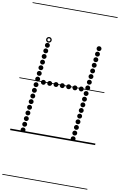

<svg xmlns="http://www.w3.org/2000/svg" viewBox="-177 -1415 1228 1965"><g transform="rotate(10 437.0 -433.0)"><path d="M245.5 -516Q235 -516 227.8 -523.2Q220.5 -530.5 220.5 -541Q220.5 -551.5 227.8 -558.8Q235 -566 245.5 -566Q256 -566 263.2 -558.8Q270.5 -551.5 270.5 -541Q270.5 -530.5 263.2 -523.2Q256 -516 245.5 -516ZM311 -516Q300.5 -516 293.2 -523.2Q286 -530.5 286 -541Q286 -551.5 293.2 -558.8Q300.5 -566 311 -566Q321.5 -566 328.8 -558.8Q336 -551.5 336 -541Q336 -530.5 328.8 -523.2Q321.5 -516 311 -516ZM376.5 -516Q366 -516 358.8 -523.2Q351.5 -530.5 351.5 -541Q351.5 -551.5 358.8 -558.8Q366 -566 376.5 -566Q387 -566 394.2 -558.8Q401.5 -551.5 401.5 -541Q401.5 -530.5 394.2 -523.2Q387 -516 376.5 -516ZM442 -516Q431.5 -516 424.2 -523.2Q417 -530.5 417 -541Q417 -551.5 424.2 -558.8Q431.5 -566 442 -566Q452.5 -566 459.8 -558.8Q467 -551.5 467 -541Q467 -530.5 459.8 -523.2Q452.5 -516 442 -516ZM508 -516Q497.5 -516 490.2 -523.2Q483 -530.5 483 -541Q483 -551.5 490.2 -558.8Q497.5 -566 508 -566Q518.5 -566 525.8 -558.8Q533 -551.5 533 -541Q533 -530.5 525.8 -523.2Q518.5 -516 508 -516ZM573.5 -516Q563 -516 555.8 -523.2Q548.5 -530.5 548.5 -541Q548.5 -551.5 555.8 -558.8Q563 -566 573.5 -566Q584 -566 591.2 -558.8Q598.5 -551.5 598.5 -541Q598.5 -530.5 591.2 -523.2Q584 -516 573.5 -516ZM639 -516Q628.5 -516 621.2 -523.2Q614 -530.5 614 -541Q614 -551.5 621.2 -558.8Q628.5 -566 639 -566Q649.5 -566 656.8 -558.8Q664 -551.5 664 -541Q664 -530.5 656.8 -523.2Q649.5 -516 639 -516ZM220 -896Q209.5 -896 202.2 -903.2Q195 -910.5 195 -921Q195 -931.5 202.2 -938.8Q209.5 -946 220 -946Q230.5 -946 237.8 -938.8Q245 -931.5 245 -921Q245 -910.5 237.8 -903.2Q230.5 -896 220 -896ZM213.5 -837Q203 -837 195.8 -844.2Q188.5 -851.5 188.5 -862Q188.5 -872.5 195.8 -879.8Q203 -887 213.5 -887Q224 -887 231.2 -879.8Q238.5 -872.5 238.5 -862Q238.5 -851.5 231.2 -844.2Q224 -837 213.5 -837ZM207 -778Q196.5 -778 189.2 -785.2Q182 -792.5 182 -803Q182 -813.5 189.2 -820.8Q196.5 -828 207 -828Q217.5 -828 224.8 -820.8Q232 -813.5 232 -803Q232 -792.5 224.8 -785.2Q217.5 -778 207 -778ZM201 -718Q190.5 -718 183.2 -725.2Q176 -732.5 176 -743Q176 -753.5 183.2 -760.8Q190.5 -768 201 -768Q211.5 -768 218.8 -760.8Q226 -753.5 226 -743Q226 -732.5 218.8 -725.2Q211.5 -718 201 -718ZM194.5 -658.5Q184 -658.5 176.8 -665.8Q169.5 -673 169.5 -683.5Q169.5 -694 176.8 -701.2Q184 -708.5 194.5 -708.5Q205 -708.5 212.2 -701.2Q219.5 -694 219.5 -683.5Q219.5 -673 212.2 -665.8Q205 -658.5 194.5 -658.5ZM188 -598.5Q177.5 -598.5 170.2 -605.8Q163 -613 163 -623.5Q163 -634 170.2 -641.2Q177.5 -648.5 188 -648.5Q198.5 -648.5 205.8 -641.2Q213 -634 213 -623.5Q213 -613 205.8 -605.8Q198.5 -598.5 188 -598.5ZM182 -538.5Q171.5 -538.5 164.2 -545.8Q157 -553 157 -563.5Q157 -574 164.2 -581.2Q171.5 -588.5 182 -588.5Q192.5 -588.5 199.8 -581.2Q207 -574 207 -563.5Q207 -553 199.8 -545.8Q192.5 -538.5 182 -538.5ZM175.5 -479Q165 -479 157.8 -486.2Q150.5 -493.5 150.5 -504Q150.5 -514.5 157.8 -521.8Q165 -529 175.5 -529Q186 -529 193.2 -521.8Q200.5 -514.5 200.5 -504Q200.5 -493.5 193.2 -486.2Q186 -479 175.5 -479ZM169 -419Q158.5 -419 151.2 -426.2Q144 -433.5 144 -444Q144 -454.5 151.2 -461.8Q158.5 -469 169 -469Q179.5 -469 186.8 -461.8Q194 -454.5 194 -444Q194 -433.5 186.8 -426.2Q179.5 -419 169 -419ZM163 -359Q152.5 -359 145.2 -366.2Q138 -373.5 138 -384Q138 -394.5 145.2 -401.8Q152.5 -409 163 -409Q173.5 -409 180.8 -401.8Q188 -394.5 188 -384Q188 -373.5 180.8 -366.2Q173.5 -359 163 -359ZM156.5 -299.5Q146 -299.5 138.8 -306.8Q131.5 -314 131.5 -324.5Q131.5 -335 138.8 -342.2Q146 -349.5 156.5 -349.5Q167 -349.5 174.2 -342.2Q181.5 -335 181.5 -324.5Q181.5 -314 174.2 -306.8Q167 -299.5 156.5 -299.5ZM150.5 -239.5Q140 -239.5 132.8 -246.8Q125.5 -254 125.5 -264.5Q125.5 -275 132.8 -282.2Q140 -289.5 150.5 -289.5Q161 -289.5 168.2 -282.2Q175.5 -275 175.5 -264.5Q175.5 -254 168.2 -246.8Q161 -239.5 150.5 -239.5ZM144 -179.5Q133.5 -179.5 126.2 -186.8Q119 -194 119 -204.5Q119 -215 126.2 -222.2Q133.5 -229.5 144 -229.5Q154.5 -229.5 161.8 -222.2Q169 -215 169 -204.5Q169 -194 161.8 -186.8Q154.5 -179.5 144 -179.5ZM138 -120Q127.5 -120 120.2 -127.2Q113 -134.5 113 -145Q113 -155.5 120.2 -162.8Q127.5 -170 138 -170Q148.5 -170 155.8 -162.8Q163 -155.5 163 -145Q163 -134.5 155.8 -127.2Q148.5 -120 138 -120ZM131.5 -60Q121 -60 113.8 -67.2Q106.5 -74.5 106.5 -85Q106.5 -95.5 113.8 -102.8Q121 -110 131.5 -110Q142 -110 149.2 -102.8Q156.5 -95.5 156.5 -85Q156.5 -74.5 149.2 -67.2Q142 -60 131.5 -60ZM125 0Q114.5 0 107.2 -7.2Q100 -14.5 100 -25Q100 -35.5 107.2 -42.8Q114.5 -50 125 -50Q135.5 -50 142.8 -42.8Q150 -35.5 150 -25Q150 -14.5 142.8 -7.2Q135.5 0 125 0ZM225.5 -950Q213.5 -950 205 -958.5Q196.5 -967 196.5 -979Q196.5 -991 205 -999.5Q213.5 -1008 225.5 -1008Q237.5 -1008 246 -999.5Q254.5 -991 254.5 -979Q254.5 -967 246 -958.5Q237.5 -950 225.5 -950ZM225.5 -963.5Q232 -963.5 236.5 -968.2Q241 -973 241 -979.5Q241 -985.5 236.5 -990Q232 -994.5 225.5 -994.5Q219 -994.5 214.5 -990Q210 -985.5 210 -979.5Q210 -973 214.5 -968.2Q219 -963.5 225.5 -963.5ZM746.5 -954Q736 -954 728.8 -961.2Q721.5 -968.5 721.5 -979Q721.5 -989.5 728.8 -996.8Q736 -1004 746.5 -1004Q757 -1004 764.2 -996.8Q771.5 -989.5 771.5 -979Q771.5 -968.5 764.2 -961.2Q757 -954 746.5 -954ZM734 -837Q723.5 -837 716.2 -844.2Q709 -851.5 709 -862Q709 -872.5 716.2 -879.8Q723.5 -887 734 -887Q744.5 -887 751.8 -879.8Q759 -872.5 759 -862Q759 -851.5 751.8 -844.2Q744.5 -837 734 -837ZM727.5 -778Q717 -778 709.8 -785.2Q702.5 -792.5 702.5 -803Q702.5 -813.5 709.8 -820.8Q717 -828 727.5 -828Q738 -828 745.2 -820.8Q752.5 -813.5 752.5 -803Q752.5 -792.5 745.2 -785.2Q738 -778 727.5 -778ZM721.5 -718Q711 -718 703.8 -725.2Q696.5 -732.5 696.5 -743Q696.5 -753.5 703.8 -760.8Q711 -768 721.5 -768Q732 -768 739.2 -760.8Q746.5 -753.5 746.5 -743Q746.5 -732.5 739.2 -725.2Q732 -718 721.5 -718ZM715 -658.5Q704.5 -658.5 697.2 -665.8Q690 -673 690 -683.5Q690 -694 697.2 -701.2Q704.5 -708.5 715 -708.5Q725.5 -708.5 732.8 -701.2Q740 -694 740 -683.5Q740 -673 732.8 -665.8Q725.5 -658.5 715 -658.5ZM708.5 -598.5Q698 -598.5 690.8 -605.8Q683.5 -613 683.5 -623.5Q683.5 -634 690.8 -641.2Q698 -648.5 708.5 -648.5Q719 -648.5 726.2 -641.2Q733.5 -634 733.5 -623.5Q733.5 -613 726.2 -605.8Q719 -598.5 708.5 -598.5ZM702.5 -538.5Q692 -538.5 684.8 -545.8Q677.5 -553 677.5 -563.5Q677.5 -574 684.8 -581.2Q692 -588.5 702.5 -588.5Q713 -588.5 720.2 -581.2Q727.5 -574 727.5 -563.5Q727.5 -553 720.2 -545.8Q713 -538.5 702.5 -538.5ZM696 -479Q685.5 -479 678.2 -486.2Q671 -493.5 671 -504Q671 -514.5 678.2 -521.8Q685.5 -529 696 -529Q706.5 -529 713.8 -521.8Q721 -514.5 721 -504Q721 -493.5 713.8 -486.2Q706.5 -479 696 -479ZM689.5 -419Q679 -419 671.8 -426.2Q664.5 -433.5 664.5 -444Q664.5 -454.5 671.8 -461.8Q679 -469 689.5 -469Q700 -469 707.2 -461.8Q714.5 -454.5 714.5 -444Q714.5 -433.5 707.2 -426.2Q700 -419 689.5 -419ZM683.5 -359Q673 -359 665.8 -366.2Q658.5 -373.5 658.5 -384Q658.5 -394.5 665.8 -401.8Q673 -409 683.5 -409Q694 -409 701.2 -401.8Q708.5 -394.5 708.5 -384Q708.5 -373.5 701.2 -366.2Q694 -359 683.5 -359ZM677 -299.5Q666.5 -299.5 659.2 -306.8Q652 -314 652 -324.5Q652 -335 659.2 -342.2Q666.5 -349.5 677 -349.5Q687.5 -349.5 694.8 -342.2Q702 -335 702 -324.5Q702 -314 694.8 -306.8Q687.5 -299.5 677 -299.5ZM671 -239.5Q660.5 -239.5 653.2 -246.8Q646 -254 646 -264.5Q646 -275 653.2 -282.2Q660.5 -289.5 671 -289.5Q681.5 -289.5 688.8 -282.2Q696 -275 696 -264.5Q696 -254 688.8 -246.8Q681.5 -239.5 671 -239.5ZM664.5 -179.5Q654 -179.5 646.8 -186.8Q639.5 -194 639.5 -204.5Q639.5 -215 646.8 -222.2Q654 -229.5 664.5 -229.5Q675 -229.5 682.2 -222.2Q689.5 -215 689.5 -204.5Q689.5 -194 682.2 -186.8Q675 -179.5 664.5 -179.5ZM658.5 -120Q648 -120 640.8 -127.2Q633.5 -134.5 633.5 -145Q633.5 -155.5 640.8 -162.8Q648 -170 658.5 -170Q669 -170 676.2 -162.8Q683.5 -155.5 683.5 -145Q683.5 -134.5 676.2 -127.2Q669 -120 658.5 -120ZM652 -60Q641.5 -60 634.2 -67.2Q627 -74.5 627 -85Q627 -95.5 634.2 -102.8Q641.5 -110 652 -110Q662.5 -110 669.8 -102.8Q677 -95.5 677 -85Q677 -74.5 669.8 -67.2Q662.5 -60 652 -60ZM645.5 0Q635 0 627.8 -7.2Q620.5 -14.5 620.5 -25Q620.5 -35.5 627.8 -42.8Q635 -50 645.5 -50Q656 -50 663.2 -42.8Q670.5 -35.5 670.5 -25Q670.5 -14.5 663.2 -7.2Q656 0 645.5 0ZM740.5 -896Q730 -896 722.8 -903.2Q715.5 -910.5 715.5 -921Q715.5 -931.5 722.8 -938.8Q730 -946 740.5 -946Q751 -946 758.2 -938.8Q765.5 -931.5 765.5 -921Q765.5 -910.5 758.2 -903.2Q751 -896 740.5 -896ZM-5 455H878.5V463H-5ZM-5 -16H878.5V0H-5ZM-5 -549H878.5V-541H-5ZM-5 -1329H878.5V-1321H-5Z"/></g></svg>

Font: Edu SA Dotted Guide
Style: Regular
Weight: 400
Designer: Tina and Corey Anderson, Eben Sorkin, Mirko Velimirovic
Foundry: Google for Education
Version: Version 2.000